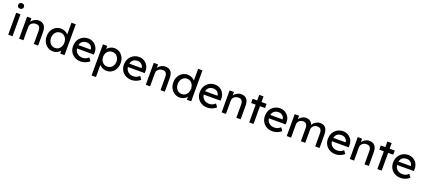

<svg xmlns="http://www.w3.org/2000/svg" viewBox="99 -2434 9554 4318"><g transform="rotate(20 4876.0 -275.5)"><path d="M139 -641Q106 -641 88 -658Q70 -675 70 -706Q70 -735 88.5 -753Q107 -771 139 -771Q172 -771 190 -754Q208 -737 208 -706Q208 -677 189.5 -659Q171 -641 139 -641ZM89 0V-525H192V0Z M350 0V-525H453V-443Q479 -482 526.5 -509Q574 -536 625 -536Q805 -536 805 -320V0H702V-313Q702 -448 591 -442Q552 -442 520.5 -425.5Q489 -409 471 -381Q453 -353 453 -318V0Z M1164 10Q1092 10 1035.5 -25.5Q979 -61 946 -122.5Q913 -184 913 -263Q913 -342 945.5 -403.5Q978 -465 1034 -500.5Q1090 -536 1161 -536Q1213 -536 1259.5 -514Q1306 -492 1334 -460V-740H1437V0H1334V-72Q1310 -38 1263 -14Q1216 10 1164 10ZM1178 -79Q1225 -79 1261 -103Q1297 -127 1317.5 -168.5Q1338 -210 1338 -263Q1338 -316 1317.5 -357.5Q1297 -399 1261 -423Q1225 -447 1178 -447Q1131 -447 1095 -423Q1059 -399 1038.5 -357.5Q1018 -316 1018 -263Q1018 -210 1038.5 -168.5Q1059 -127 1095 -103Q1131 -79 1178 -79Z M1824 10Q1743 10 1680.5 -24.5Q1618 -59 1582.5 -119Q1547 -179 1547 -257Q1547 -340 1581.5 -402.5Q1616 -465 1676.5 -500.5Q1737 -536 1815 -537Q1883 -536 1937.5 -503Q1992 -470 2023.5 -413Q2055 -356 2053 -282L2052 -238H1650Q1659 -167 1708.5 -125.5Q1758 -84 1834 -84Q1873 -84 1906.5 -97Q1940 -110 1979 -144L2031 -71Q1994 -35 1937 -12.5Q1880 10 1824 10ZM1815 -442Q1680 -442 1654 -320H1948V-327Q1945 -360 1926 -386Q1907 -412 1878 -427Q1849 -442 1815 -442Z M2165 220V-525H2269V-450Q2293 -484 2340.5 -509Q2388 -534 2439 -534Q2510 -534 2565 -499Q2620 -464 2652 -403Q2684 -342 2684 -263Q2684 -185 2652.5 -123.5Q2621 -62 2566 -26.5Q2511 9 2442 9Q2391 9 2344 -14Q2297 -37 2269 -69V220ZM2425 -86Q2471 -86 2507 -109Q2543 -132 2564 -172Q2585 -212 2585 -263Q2585 -314 2564.5 -353.5Q2544 -393 2508 -416Q2472 -439 2425 -439Q2378 -439 2342 -416.5Q2306 -394 2285 -354Q2264 -314 2264 -263Q2264 -212 2285 -172Q2306 -132 2342 -109Q2378 -86 2425 -86Z M3041 10Q2960 10 2897.5 -24.5Q2835 -59 2799.5 -119Q2764 -179 2764 -257Q2764 -340 2798.5 -402.5Q2833 -465 2893.5 -500.5Q2954 -536 3032 -537Q3100 -536 3154.5 -503Q3209 -470 3240.5 -413Q3272 -356 3270 -282L3269 -238H2867Q2876 -167 2925.5 -125.5Q2975 -84 3051 -84Q3090 -84 3123.5 -97Q3157 -110 3196 -144L3248 -71Q3211 -35 3154 -12.5Q3097 10 3041 10ZM3032 -442Q2897 -442 2871 -320H3165V-327Q3162 -360 3143 -386Q3124 -412 3095 -427Q3066 -442 3032 -442Z M3382 0V-525H3485V-443Q3511 -482 3558.5 -509Q3606 -536 3657 -536Q3837 -536 3837 -320V0H3734V-313Q3734 -448 3623 -442Q3584 -442 3552.5 -425.5Q3521 -409 3503 -381Q3485 -353 3485 -318V0Z M4196 10Q4124 10 4067.5 -25.5Q4011 -61 3978 -122.5Q3945 -184 3945 -263Q3945 -342 3977.5 -403.5Q4010 -465 4066 -500.5Q4122 -536 4193 -536Q4245 -536 4291.5 -514Q4338 -492 4366 -460V-740H4469V0H4366V-72Q4342 -38 4295 -14Q4248 10 4196 10ZM4210 -79Q4257 -79 4293 -103Q4329 -127 4349.5 -168.5Q4370 -210 4370 -263Q4370 -316 4349.5 -357.5Q4329 -399 4293 -423Q4257 -447 4210 -447Q4163 -447 4127 -423Q4091 -399 4070.5 -357.5Q4050 -316 4050 -263Q4050 -210 4070.5 -168.5Q4091 -127 4127 -103Q4163 -79 4210 -79Z M4856 10Q4775 10 4712.5 -24.5Q4650 -59 4614.5 -119Q4579 -179 4579 -257Q4579 -340 4613.5 -402.5Q4648 -465 4708.5 -500.5Q4769 -536 4847 -537Q4915 -536 4969.5 -503Q5024 -470 5055.5 -413Q5087 -356 5085 -282L5084 -238H4682Q4691 -167 4740.5 -125.5Q4790 -84 4866 -84Q4905 -84 4938.5 -97Q4972 -110 5011 -144L5063 -71Q5026 -35 4969 -12.5Q4912 10 4856 10ZM4847 -442Q4712 -442 4686 -320H4980V-327Q4977 -360 4958 -386Q4939 -412 4910 -427Q4881 -442 4847 -442Z M5197 0V-525H5300V-443Q5326 -482 5373.5 -509Q5421 -536 5472 -536Q5652 -536 5652 -320V0H5549V-313Q5549 -448 5438 -442Q5399 -442 5367.5 -425.5Q5336 -409 5318 -381Q5300 -353 5300 -318V0Z M5857 0V-425H5748V-525H5857V-659H5960V-525H6082V-425H5960V0Z M6416 10Q6335 10 6272.5 -24.5Q6210 -59 6174.5 -119Q6139 -179 6139 -257Q6139 -340 6173.5 -402.5Q6208 -465 6268.5 -500.5Q6329 -536 6407 -537Q6475 -536 6529.5 -503Q6584 -470 6615.5 -413Q6647 -356 6645 -282L6644 -238H6242Q6251 -167 6300.5 -125.5Q6350 -84 6426 -84Q6465 -84 6498.5 -97Q6532 -110 6571 -144L6623 -71Q6586 -35 6529 -12.5Q6472 10 6416 10ZM6407 -442Q6272 -442 6246 -320H6540V-327Q6537 -360 6518 -386Q6499 -412 6470 -427Q6441 -442 6407 -442Z M6755 0V-525H6859V-442Q6884 -480 6929 -507Q6974 -534 7024 -534Q7147 -534 7184 -424Q7199 -454 7228.5 -479Q7258 -504 7293.5 -519Q7329 -534 7365 -534Q7540 -534 7540 -315V0H7436V-309Q7436 -376 7410.5 -407.5Q7385 -439 7331 -439Q7274 -439 7236 -403Q7198 -367 7198 -314V0H7094V-311Q7094 -373 7067.5 -406Q7041 -439 6991 -439Q6954 -439 6924 -422.5Q6894 -406 6876.5 -378.5Q6859 -351 6859 -316V0Z M7923 10Q7842 10 7779.5 -24.5Q7717 -59 7681.5 -119Q7646 -179 7646 -257Q7646 -340 7680.5 -402.5Q7715 -465 7775.5 -500.5Q7836 -536 7914 -537Q7982 -536 8036.5 -503Q8091 -470 8122.5 -413Q8154 -356 8152 -282L8151 -238H7749Q7758 -167 7807.5 -125.5Q7857 -84 7933 -84Q7972 -84 8005.5 -97Q8039 -110 8078 -144L8130 -71Q8093 -35 8036 -12.5Q7979 10 7923 10ZM7914 -442Q7779 -442 7753 -320H8047V-327Q8044 -360 8025 -386Q8006 -412 7977 -427Q7948 -442 7914 -442Z M8264 0V-525H8367V-443Q8393 -482 8440.5 -509Q8488 -536 8539 -536Q8719 -536 8719 -320V0H8616V-313Q8616 -448 8505 -442Q8466 -442 8434.5 -425.5Q8403 -409 8385 -381Q8367 -353 8367 -318V0Z M8924 0V-425H8815V-525H8924V-659H9027V-525H9149V-425H9027V0Z M9483 10Q9402 10 9339.5 -24.5Q9277 -59 9241.5 -119Q9206 -179 9206 -257Q9206 -340 9240.5 -402.5Q9275 -465 9335.5 -500.5Q9396 -536 9474 -537Q9542 -536 9596.5 -503Q9651 -470 9682.5 -413Q9714 -356 9712 -282L9711 -238H9309Q9318 -167 9367.5 -125.5Q9417 -84 9493 -84Q9532 -84 9565.5 -97Q9599 -110 9638 -144L9690 -71Q9653 -35 9596 -12.5Q9539 10 9483 10ZM9474 -442Q9339 -442 9313 -320H9607V-327Q9604 -360 9585 -386Q9566 -412 9537 -427Q9508 -442 9474 -442Z"/></g></svg>

Font: Lexend Deca
Style: Regular
Weight: 400
Designer: Bonnie Shaver-Troup, Thomas Jockin
Foundry: Lexend
Version: Version 1.008; ttfautohint (v1.8.4.7-5d5b)